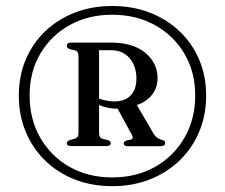

<svg xmlns="http://www.w3.org/2000/svg" viewBox="-20 -774 770 658"><path d="M364.5 -136Q434.5 -136 493.2 -159Q552 -182 595.5 -224Q639 -266 662.8 -322.8Q686.5 -379.5 686.5 -447Q686.5 -513.5 662.5 -569.8Q638.5 -626 595.2 -667Q552 -708 493.2 -730.8Q434.5 -753.5 364.5 -753.5Q295 -753.5 236.5 -730.8Q178 -708 135 -667Q92 -626 68.2 -569.8Q44.5 -513.5 44.5 -447Q44.5 -379.5 68 -322.8Q91.5 -266 134.5 -224Q177.5 -182 236 -159Q294.5 -136 364.5 -136ZM364.5 -166Q282 -166 218.2 -202.2Q154.5 -238.5 118 -302Q81.5 -365.5 81.5 -447Q81.5 -528 118.2 -590.2Q155 -652.5 218.8 -688Q282.5 -723.5 364.5 -723.5Q446.5 -723.5 510.8 -688Q575 -652.5 612 -590Q649 -527.5 649 -447Q649 -365.5 612.2 -302Q575.5 -238.5 511.5 -202.2Q447.5 -166 364.5 -166ZM520 -506Q520 -468.5 495 -442.5Q470 -416.5 429.5 -409Q417 -407 406.5 -404.2Q396 -401.5 382 -401.5Q357 -401.5 334 -408.8Q311 -416 294 -426L295.5 -449Q315 -436 335 -431.2Q355 -426.5 371.5 -426.5Q408 -426.5 427.8 -447Q447.5 -467.5 447.5 -505Q447.5 -547 424.2 -574.5Q401 -602 359.5 -602H319.5V-319Q319.5 -309.5 322.5 -304.8Q325.5 -300 332 -298L349 -294Q355.5 -292 357.5 -289.5Q359.5 -287 359.5 -283.5Q359.5 -273.5 345.5 -273.5H224Q209 -273.5 209 -283.5Q209 -290.5 221 -294.5L235.5 -298.5Q242.5 -300.5 245.8 -305Q249 -309.5 249 -319V-581.5Q249 -590 246 -595Q243 -600 237 -601.5L221 -605Q209 -608.5 209 -617.5Q209 -628 224 -628H360Q436 -628 478 -593Q520 -558 520 -506ZM377.5 -412 445.5 -420.5 505.5 -317Q511.5 -307.5 517.5 -302.8Q523.5 -298 532 -295.5Q540.5 -293.5 543.2 -290.8Q546 -288 546 -284Q546 -278.5 542.2 -275.8Q538.5 -273 531 -273H418.5Q404 -273 404 -283Q404 -289 413 -292.5L426 -295Q434 -296.5 434.8 -301Q435.5 -305.5 430.5 -314.5Z"/></svg>

Font: Fraunces 28pt
Style: Regular
Weight: 400
Version: Version 1.000;[b76b70a41]